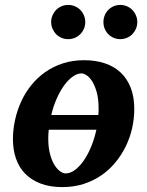

<svg xmlns="http://www.w3.org/2000/svg" viewBox="-20 -743 593 775"><path d="M522 -303.2Q522 -263.7 513.2 -225.1Q504.4 -186.5 487.3 -151.6Q470.2 -116.7 445.3 -86.7Q420.4 -56.6 388.2 -34.7Q356 -12.7 316.7 -0.2Q277.3 12.2 231.9 12.2Q180.7 12.2 143.1 -2.4Q105.5 -17.1 80.8 -42.7Q56.2 -68.4 44.2 -103.8Q32.2 -139.2 32.2 -181.2Q32.2 -220.2 40.8 -259Q49.3 -297.9 65.7 -333.5Q82 -369.1 106.4 -399.4Q130.9 -429.7 162.8 -452.1Q194.8 -474.6 234.1 -487.3Q273.4 -500 319.8 -500Q365.7 -500 403.1 -487.5Q440.4 -475.1 466.8 -450.4Q493.2 -425.8 507.6 -388.9Q522 -352.1 522 -303.2ZM176.8 -219.2Q175.8 -210.9 175.3 -202.1Q174.8 -193.4 174.8 -185.1Q174.8 -146.5 182.4 -119.4Q189.9 -92.3 200.9 -75.4Q211.9 -58.6 223.6 -50.8Q235.4 -43 244.1 -43Q264.2 -43 283.2 -57.4Q302.2 -71.8 318.8 -95.9Q335.4 -120.1 348.4 -152.1Q361.3 -184.1 369.1 -219.2ZM377.9 -307.1Q377.9 -343.8 370.6 -370.1Q363.3 -396.5 352.8 -413.6Q342.3 -430.7 330.3 -438.7Q318.4 -446.8 309.1 -446.8Q292 -446.8 273.7 -433.8Q255.4 -420.9 239 -398.4Q222.7 -376 209 -345.2Q195.3 -314.5 187 -278.8H377Q377.9 -285.6 377.9 -293ZM324.2 -653.8Q324.2 -639.6 318.8 -627.2Q313.5 -614.7 304.2 -605.2Q294.9 -595.7 282.2 -590.3Q269.5 -585 255.4 -585Q241.2 -585 228.5 -590.3Q215.8 -595.7 206.5 -605.2Q197.3 -614.7 191.9 -627.2Q186.5 -639.6 186.5 -653.8Q186.5 -668 191.9 -680.7Q197.3 -693.4 206.5 -702.9Q215.8 -712.4 228.5 -717.8Q241.2 -723.1 255.4 -723.1Q269.5 -723.1 282.2 -717.8Q294.9 -712.4 304.2 -702.9Q313.5 -693.4 318.8 -680.7Q324.2 -668 324.2 -653.8ZM534.2 -653.8Q534.2 -639.6 528.8 -627.2Q523.4 -614.7 514.2 -605.2Q504.9 -595.7 492.2 -590.3Q479.5 -585 465.3 -585Q451.2 -585 438.7 -590.3Q426.3 -595.7 417 -605.2Q407.7 -614.7 402.6 -627.2Q397.5 -639.6 397.5 -653.8Q397.5 -668 402.6 -680.7Q407.7 -693.4 417 -702.9Q426.3 -712.4 438.7 -717.8Q451.2 -723.1 465.3 -723.1Q479.5 -723.1 492.2 -717.8Q504.9 -712.4 514.2 -702.9Q523.4 -693.4 528.8 -680.7Q534.2 -668 534.2 -653.8Z"/></svg>

Font: Charis SIL
Style: Bold Italic
Weight: 700
Italic angle: -11°
Foundry: SIL International
Version: Version 4.112